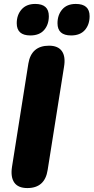

<svg xmlns="http://www.w3.org/2000/svg" viewBox="-20 -946 475 975"><path d="M119 9Q72 9 52.5 -19Q33 -47 41 -99L124 -623Q139 -714 229 -714Q275 -714 294.5 -686Q314 -658 305 -606L222 -83Q208 9 119 9ZM341 -766Q272 -766 272 -828Q272 -870 296 -898Q320 -926 365 -926Q435 -926 435 -864Q435 -821 411 -793.5Q387 -766 341 -766ZM134 -766Q65 -766 65 -828Q65 -870 89.5 -898Q114 -926 159 -926Q228 -926 228 -864Q228 -821 204 -793.5Q180 -766 134 -766Z"/></svg>

Font: Nunito Black
Style: Italic
Weight: 900
Italic angle: -9°
Designer: Vernon Adams
Foundry: Vernon Adams
Version: Version 3.601; ttfautohint (v1.8.2.53-6de2)